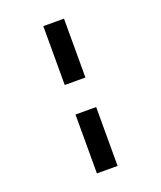

<svg xmlns="http://www.w3.org/2000/svg" viewBox="-161 -861 922 1100"><g transform="rotate(-20 300.0 -311.0)"><path d="M362.9 -400.9V-759.9H236.9V-400.9ZM236.9 138.1H362.9V-220.9H236.9Z"/></g></svg>

Font: Margiela Mono Bold
Style: Regular
Weight: 700
Designer: Mike Abbink, Paul van der Laan, Pieter van Rosmalen
Foundry: Bold Monday
Version: Version 2.003 2021